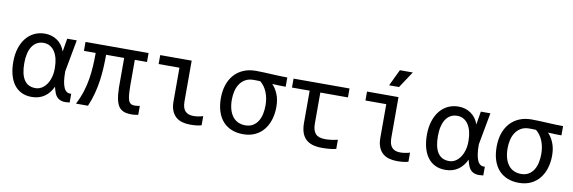

<svg xmlns="http://www.w3.org/2000/svg" viewBox="-51 -1100 4501 1508"><g transform="rotate(10 2199.0 -345.5)"><path d="M39.1 -237.8Q39.1 -298.3 54.4 -346.7Q69.8 -395 97.4 -429Q125 -462.9 163.1 -481Q201.2 -499 247.1 -499Q274.9 -499 299.8 -491.5Q324.7 -483.9 345.7 -469.2Q366.7 -454.6 382.3 -433.3Q397.9 -412.1 407.2 -384.8L424.8 -490.2H501L454.1 -235.8V-230Q454.1 -145.5 472.9 -105Q491.7 -64.5 530.8 -69.8V0Q495.1 5.4 472.2 0.5Q449.2 -4.4 434.3 -17.8Q419.4 -31.2 410.9 -52.7Q402.3 -74.2 396 -102.1Q371.6 -49.3 329.6 -20.3Q287.6 8.8 228 8.8Q180.2 8.8 144.8 -9.3Q109.4 -27.3 85.9 -59.8Q62.5 -92.3 50.8 -137.7Q39.1 -183.1 39.1 -237.8ZM126 -243.2Q126 -153.8 156 -109.1Q186 -64.5 245.1 -64.5Q271.5 -64.5 293.9 -77.6Q316.4 -90.8 333.3 -114.5Q350.1 -138.2 359.6 -170.4Q369.1 -202.6 369.1 -240.2V-249Q369.1 -287.1 361.3 -319.6Q353.5 -352.1 338.1 -375.7Q322.8 -399.4 300.3 -412.6Q277.8 -425.8 249 -425.8Q219.2 -425.8 196.3 -413.1Q173.3 -400.4 157.7 -376.7Q142.1 -353 134 -319.3Q126 -285.6 126 -243.2Z M1078.1 2Q1065.4 4.4 1052.5 6.1Q1039.6 7.8 1026.9 7.8Q1002 7.8 980 3.4Q958 -1 939.2 -15.4Q920.4 -29.8 908.9 -61Q897.5 -92.3 894.5 -130.1Q891.6 -168 891.6 -185.3Q891.6 -202.6 891.6 -418.9H747.6Q747.6 -365.7 744.9 -314.5Q742.2 -263.2 734.9 -211.7Q727.5 -160.2 714.1 -107.9Q700.7 -55.7 676.8 0H581.1Q609.9 -55.7 626.2 -108.2Q642.6 -160.6 650.6 -211.9Q658.7 -263.2 661.6 -314.5Q664.6 -365.7 664.6 -418.9H570.8V-490.2H1073.7V-418.9H976.6Q976.6 -235.4 976.6 -219.7Q976.6 -204.1 977.8 -171.4Q979 -138.7 983.2 -116Q987.3 -93.3 996.1 -82Q1004.9 -70.8 1015.1 -67.9Q1025.4 -64.9 1039.1 -64.9Q1049.8 -64.9 1059.6 -66.4Q1069.3 -67.9 1078.1 -69.8Z M1582.5 -3.9Q1564.5 2 1541.3 4.4Q1518.1 6.8 1492.7 6.8Q1457.5 6.8 1428.2 -1.5Q1398.9 -9.8 1377.7 -28.6Q1356.4 -47.4 1344.5 -77.4Q1332.5 -107.4 1332.5 -150.9V-418.9H1166.5V-490.2H1417.5V-164.6Q1417.5 -112.8 1439.7 -88.6Q1461.9 -64.5 1505.4 -64.5Q1525.9 -64.5 1545.9 -67.9Q1565.9 -71.3 1582.5 -76.7Z M2072.3 -419.9Q2100.1 -392.1 2117.9 -348.4Q2135.7 -304.7 2135.7 -248Q2135.7 -192.4 2121.1 -145.5Q2106.4 -98.6 2078.4 -64.2Q2050.3 -29.8 2009 -10.5Q1967.8 8.8 1914.6 8.8Q1863.8 8.8 1823 -7.6Q1782.2 -23.9 1753.7 -55.4Q1725.1 -86.9 1709.7 -133.5Q1694.3 -180.2 1694.3 -241.2Q1694.3 -298.8 1710.2 -346.4Q1726.1 -394 1756.3 -428Q1786.6 -461.9 1830.1 -480.5Q1873.5 -499 1929.2 -499Q1958 -499 1989.5 -497.6Q2021 -496.1 2053.2 -494.6Q2085.4 -493.2 2117.7 -491.7Q2149.9 -490.2 2180.2 -490.2V-416.5Q2154.8 -416.5 2130.9 -417.2Q2106.9 -418 2072.3 -419.9ZM1976.1 -424.3Q1969.2 -424.8 1961.9 -425Q1954.6 -425.3 1947 -425.5Q1939.5 -425.8 1934.6 -425.8Q1929.7 -425.8 1924.3 -425.8Q1883.3 -425.8 1856 -409.4Q1828.6 -393.1 1812 -367.2Q1795.4 -341.3 1788.3 -308.8Q1781.2 -276.4 1781.2 -244.1Q1781.2 -199.2 1791.3 -165.3Q1801.3 -131.3 1819.3 -108.6Q1837.4 -85.9 1862.8 -74.5Q1888.2 -63 1919.4 -63Q1955.6 -63 1980.5 -78.4Q2005.4 -93.8 2020.8 -118.9Q2036.1 -144 2043 -176.8Q2049.8 -209.5 2049.8 -244.1Q2049.8 -302.2 2030.5 -349.4Q2011.2 -396.5 1976.1 -424.3Z M2656.2 -4.9Q2635.3 1 2605.7 3.9Q2576.2 6.8 2544.4 6.8Q2498.5 6.8 2465.8 -3.7Q2433.1 -14.2 2412.1 -35.4Q2391.1 -56.6 2381.1 -88.4Q2371.1 -120.1 2371.1 -163.1V-418.9H2230V-490.2H2676.3V-418.9H2456.1V-169.9Q2456.1 -117.2 2479.2 -91.1Q2502.4 -64.9 2557.1 -64.9Q2580.6 -64.9 2606.9 -68.4Q2633.3 -71.8 2656.2 -78.1Z M3231.9 -3.9Q3213.9 2 3190.7 4.4Q3167.5 6.8 3142.1 6.8Q3106.9 6.8 3077.6 -1.5Q3048.3 -9.8 3027.1 -28.6Q3005.9 -47.4 2993.9 -77.4Q2981.9 -107.4 2981.9 -150.9V-418.9H2815.9V-490.2H3066.9V-164.6Q3066.9 -112.8 3089.1 -88.6Q3111.3 -64.5 3154.8 -64.5Q3175.3 -64.5 3195.3 -67.9Q3215.3 -71.3 3231.9 -76.7ZM3144 -700.2 3057.1 -568.8H2978L3041 -700.2ZM2749 -490.2Z M3337.9 -237.8Q3337.9 -298.3 3353.3 -346.7Q3368.7 -395 3396.2 -429Q3423.8 -462.9 3461.9 -481Q3500 -499 3545.9 -499Q3573.7 -499 3598.6 -491.5Q3623.5 -483.9 3644.5 -469.2Q3665.5 -454.6 3681.2 -433.3Q3696.8 -412.1 3706.1 -384.8L3723.6 -490.2H3799.8L3752.9 -235.8V-230Q3752.9 -145.5 3771.7 -105Q3790.5 -64.5 3829.6 -69.8V0Q3793.9 5.4 3771 0.5Q3748 -4.4 3733.2 -17.8Q3718.3 -31.2 3709.7 -52.7Q3701.2 -74.2 3694.8 -102.1Q3670.4 -49.3 3628.4 -20.3Q3586.4 8.8 3526.9 8.8Q3479 8.8 3443.6 -9.3Q3408.2 -27.3 3384.8 -59.8Q3361.3 -92.3 3349.6 -137.7Q3337.9 -183.1 3337.9 -237.8ZM3424.8 -243.2Q3424.8 -153.8 3454.8 -109.1Q3484.9 -64.5 3543.9 -64.5Q3570.3 -64.5 3592.8 -77.6Q3615.2 -90.8 3632.1 -114.5Q3648.9 -138.2 3658.4 -170.4Q3668 -202.6 3668 -240.2V-249Q3668 -287.1 3660.2 -319.6Q3652.3 -352.1 3637 -375.7Q3621.6 -399.4 3599.1 -412.6Q3576.7 -425.8 3547.9 -425.8Q3518.1 -425.8 3495.1 -413.1Q3472.2 -400.4 3456.5 -376.7Q3440.9 -353 3432.9 -319.3Q3424.8 -285.6 3424.8 -243.2Z M4271.5 -419.9Q4299.3 -392.1 4317.1 -348.4Q4335 -304.7 4335 -248Q4335 -192.4 4320.3 -145.5Q4305.7 -98.6 4277.6 -64.2Q4249.5 -29.8 4208.3 -10.5Q4167 8.8 4113.8 8.8Q4063 8.8 4022.2 -7.6Q3981.4 -23.9 3952.9 -55.4Q3924.3 -86.9 3908.9 -133.5Q3893.6 -180.2 3893.6 -241.2Q3893.6 -298.8 3909.4 -346.4Q3925.3 -394 3955.6 -428Q3985.8 -461.9 4029.3 -480.5Q4072.8 -499 4128.4 -499Q4157.2 -499 4188.7 -497.6Q4220.2 -496.1 4252.4 -494.6Q4284.7 -493.2 4316.9 -491.7Q4349.1 -490.2 4379.4 -490.2V-416.5Q4354 -416.5 4330.1 -417.2Q4306.2 -418 4271.5 -419.9ZM4175.3 -424.3Q4168.5 -424.8 4161.1 -425Q4153.8 -425.3 4146.2 -425.5Q4138.7 -425.8 4133.8 -425.8Q4128.9 -425.8 4123.5 -425.8Q4082.5 -425.8 4055.2 -409.4Q4027.8 -393.1 4011.2 -367.2Q3994.6 -341.3 3987.5 -308.8Q3980.5 -276.4 3980.5 -244.1Q3980.5 -199.2 3990.5 -165.3Q4000.5 -131.3 4018.6 -108.6Q4036.6 -85.9 4062 -74.5Q4087.4 -63 4118.7 -63Q4154.8 -63 4179.7 -78.4Q4204.6 -93.8 4220 -118.9Q4235.4 -144 4242.2 -176.8Q4249 -209.5 4249 -244.1Q4249 -302.2 4229.7 -349.4Q4210.4 -396.5 4175.3 -424.3Z"/></g></svg>

Font: Code New Roman
Style: Regular
Weight: 400
Monospace: yes
Designer: Sam Radian
Foundry: Code New Roman
Version: Version 2.00 November 29, 2014